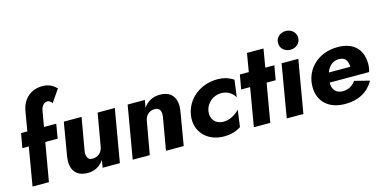

<svg xmlns="http://www.w3.org/2000/svg" viewBox="-77 -1202 3207 1618"><g transform="rotate(-15 1526.5 -393.0)"><path d="M68 -460 46 -335H102L45 0H188L246 -335H354L375 -460H268L291 -592C296 -629 318 -661 351 -661C368 -660 380 -650 391 -635L466 -744C439 -770 404 -796 346 -796C237 -797 169 -728 152 -631L123 -460Z M547 -180 596 -460H441L391 -164C377 -65 415 10 526 10C590 10 635 -19 667 -65L657 0H807L886 -460H736L687 -177C678 -125 642 -96 594 -96C547 -96 541 -137 547 -180Z M1258 -280 1209 0H1364L1414 -296C1429 -395 1390 -471 1279 -470C1215 -470 1169 -441 1137 -395L1148 -460H998L919 0H1068L1118 -282C1125 -331 1159 -364 1208 -364C1258 -364 1264 -323 1258 -280Z M1641 -230C1652 -296 1711 -349 1783 -349C1832 -350 1877 -324 1902 -282L1922 -429C1885 -454 1840 -470 1781 -470C1633 -470 1508 -372 1489 -230C1471 -91 1571 10 1715 10C1777 10 1824 -6 1863 -31L1883 -178C1847 -140 1795 -110 1738 -111C1671 -113 1631 -163 1641 -230Z M1977 -460 1955 -335H2033L1976 0H2119L2177 -335H2256L2278 -460H2199L2226 -620H2082L2055 -460Z M2356 -632C2356 -584 2395 -551 2444 -551C2493 -551 2532 -584 2532 -632C2532 -680 2493 -714 2444 -714C2395 -714 2356 -680 2356 -632ZM2341 -460 2263 0H2408L2487 -460Z M2772 10C2889 10 2974 -38 3023 -126L2892 -159C2867 -122 2829 -99 2779 -99C2721 -99 2689 -138 2690 -198H3034C3041 -217 3045 -244 3045 -266C3045 -393 2970 -470 2831 -470C2660 -470 2541 -352 2541 -200C2541 -69 2632 10 2772 10ZM2817 -369C2868 -369 2891 -337 2893 -282H2706C2726 -337 2762 -369 2817 -369Z"/></g></svg>

Font: Jost*
Style: Bold Italic
Weight: 700
Italic angle: -10°
Version: Version 3.7